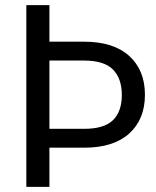

<svg xmlns="http://www.w3.org/2000/svg" viewBox="-20 -731 611 751"><path d="M83 -710.9H173.3V-567.9H309.1Q423.8 -567.9 485.4 -512.2Q546.9 -456.5 546.9 -360.4Q546.9 -264.2 485.4 -208.7Q423.8 -153.3 309.1 -153.3H173.3V0H83ZM309.1 -494.1H173.3V-227.1H309.1Q387.2 -227.1 421.9 -261Q456.5 -294.9 456.5 -359.4Q456.5 -423.8 421.9 -459Q387.2 -494.1 309.1 -494.1Z"/></svg>

Font: RobotoFlex
Style: Regular
Weight: 400
Designer: Berlow after Robertson
Foundry: Google
Version: Version 2.136